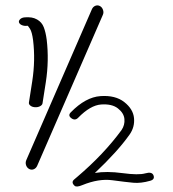

<svg xmlns="http://www.w3.org/2000/svg" viewBox="-20 -682 631 702"><path d="M115.5 -610.8Q133.1 -600.8 140.1 -582.3Q147.2 -563.8 150.7 -537.1Q159.8 -461.3 147.6 -381.9L135.4 -303.9Q134.2 -297.7 126.2 -293.5Q118.2 -289.4 108 -290Q97.9 -290.5 91.4 -295.6Q84.9 -300.6 85.7 -306.8L97.9 -385Q109.8 -461.8 101 -534.8Q97.1 -564.8 89.7 -576.6Q82.2 -588.4 80.3 -587.9Q70.4 -586.3 61.6 -589.5Q52.8 -592.7 49.9 -598.8Q47.1 -604.9 53.2 -611.4Q59.3 -618 72.3 -618.7Q85.3 -619.4 95.4 -617.9Q105.5 -616.3 115.5 -610.8ZM355.9 -627.3 115.9 -75.7Q111.8 -66.6 103.4 -63.2Q94.9 -59.8 86.8 -64.1Q78.6 -68.5 75.3 -78Q72.2 -87.5 76.3 -97L316 -648.2Q320 -657.3 328.5 -660.8Q337 -664.2 345.1 -660Q353.2 -655.8 356.6 -645.9Q360 -636.1 355.9 -627.3ZM238.8 -271.3Q292.9 -326.8 347.4 -330.6Q401.9 -334.4 434.4 -308.8Q466.8 -283.3 470 -250.3Q473.1 -217.4 453.8 -190Q409.8 -127.8 326.9 -49.6Q369.5 -56.9 428.1 -49Q486.7 -41.1 511.3 -48.2Q535.9 -55.3 541.3 -40.6Q546.8 -25.9 529.1 -21Q495.1 -11.3 467.7 -13.8Q440.2 -16.3 390.6 -23Q341 -29.7 280.9 -5.2Q260 3.6 252.9 -2.6Q238.8 -15.3 251.3 -25.9L262.7 -35.6Q359.5 -117.9 424.4 -206.5Q436.9 -224.9 434.9 -246.8Q432.9 -268.7 411.1 -285.7Q389.4 -302.7 350 -300Q310.5 -297.3 265.7 -251.4Q254.3 -239.8 240.8 -249.8Q227.4 -259.7 238.8 -271.3Z"/></svg>

Font: Chilanka
Style: Regular
Weight: 400
Designer: Santhosh Thottingal <santhosh.thottingal@gmail.com>
Foundry: Swathanthra Malayalam Computing(SMC)
Version: Version 1.3; 20181103